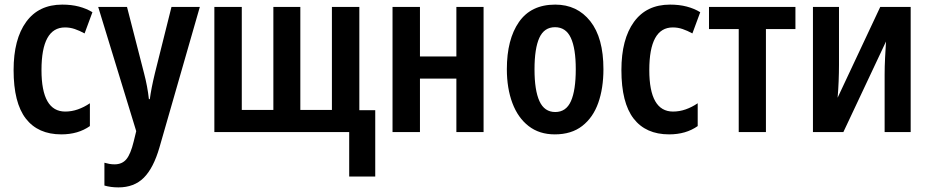

<svg xmlns="http://www.w3.org/2000/svg" viewBox="-20 -573 4033 833"><path d="M246 10Q145 10 92 -58.5Q39 -127 39 -269Q39 -403 93.5 -478Q148 -553 250 -553Q290 -553 322.5 -544.5Q355 -536 381 -520L347 -428Q325 -440 304.5 -447Q284 -454 262 -454Q160 -454 160 -269Q160 -89 263 -89Q291 -89 318 -98.5Q345 -108 370 -125V-26Q319 10 246 10Z M406 -543H531L605 -255Q620 -198 626 -143H630Q636 -189 652 -255L724 -543H847L672 66Q646 156 604 198Q562 240 494 240Q477 240 462 238Q447 236 433 232V133Q443 136 454 138Q465 140 477 140Q510 140 528.5 117.5Q547 95 560 41L571 -4Z M1539 -543V-95H1608V193H1495V0H910V-543H1029V-96H1166V-543H1283V-96H1420V-543Z M1802 -543V-328H1960V-543H2078V0H1960V-232H1802V0H1683V-543Z M2598 -273Q2598 -190 2575.5 -126.5Q2553 -63 2506 -26.5Q2459 10 2387 10Q2320 10 2273.5 -26Q2227 -62 2203 -126Q2179 -190 2179 -273Q2179 -402 2231.5 -477.5Q2284 -553 2389 -553Q2484 -553 2541 -481Q2598 -409 2598 -273ZM2299 -272Q2299 -181 2320.5 -134Q2342 -87 2389 -87Q2436 -87 2457 -134Q2478 -181 2478 -273Q2478 -363 2456.5 -409Q2435 -455 2388 -455Q2341 -455 2320 -409Q2299 -363 2299 -272Z M2883 10Q2782 10 2729 -58.5Q2676 -127 2676 -269Q2676 -403 2730.5 -478Q2785 -553 2887 -553Q2927 -553 2959.5 -544.5Q2992 -536 3018 -520L2984 -428Q2962 -440 2941.5 -447Q2921 -454 2899 -454Q2797 -454 2797 -269Q2797 -89 2900 -89Q2928 -89 2955 -98.5Q2982 -108 3007 -125V-26Q2956 10 2883 10Z M3431 -447H3303V0H3185V-447H3056V-543H3431Z M3620 -543V-292Q3620 -259 3618.5 -221Q3617 -183 3614 -149L3799 -543H3931V0H3818V-250Q3818 -284 3820 -323Q3822 -362 3824 -393L3639 0H3507V-543Z"/></svg>

Font: Avrile Sans Condensed SemiBold
Style: Regular
Weight: 600
Width: 3
Designer: Monotype Design Team
Foundry: Monotype Imaging Inc.
Version: Version 2.001;September 10, 2019;FontCreator 11.5.0.2425 64-